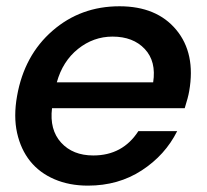

<svg xmlns="http://www.w3.org/2000/svg" viewBox="-20 -580 657 609"><path d="M336.9 -463.9Q276.4 -463.9 227.5 -424.8Q178.7 -385.7 160.2 -318.8H465.8Q476.1 -385.3 439.2 -424.6Q402.3 -463.9 336.9 -463.9ZM542 -164.1Q503.9 -87.9 429.7 -39.6Q355.5 8.8 258.8 8.8Q199.7 8.8 152.6 -11.5Q105.5 -31.7 75.7 -68.8Q45.9 -106 34.2 -158.4Q22.5 -210.9 34.2 -275.9Q57.1 -404.8 146.5 -482.4Q235.8 -560.1 358.9 -560.1Q477.1 -560.1 539.1 -485.4Q601.1 -410.6 580.1 -291Q577.1 -272.5 565.9 -236.8H145Q136.7 -168.5 173.8 -127.7Q210.9 -86.9 275.9 -86.9Q369.1 -86.9 418.9 -164.1Z"/></svg>

Font: Poppins Medium
Style: Italic
Weight: 500
Italic angle: -10°
Designer: Ninad Kale (Devanagari), Jonny Pinhorn (Latin)
Foundry: Indian Type Foundry
Version: Version 3.200;PS 1.000;hotconv 16.6.54;makeotf.lib2.5.65590